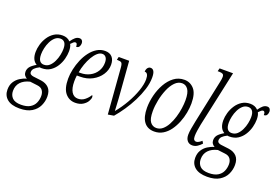

<svg xmlns="http://www.w3.org/2000/svg" viewBox="-168 -1164 2640 1809"><g transform="rotate(20 1152.5 -260.0)"><path d="M122 240Q41 240 -1 205Q-43 170 -43 111Q-43 65 -23 33Q-3 1 28.5 -19Q60 -39 94 -48Q80 -55 69.5 -69.5Q59 -84 59 -104Q59 -132 75 -153.5Q91 -175 136 -202Q85 -231 85 -312Q85 -348 96.5 -388.5Q108 -429 131.5 -465Q155 -501 190.5 -523.5Q226 -546 273 -546Q296 -546 315.5 -538.5Q335 -531 350 -515Q369 -543 388.5 -559.5Q408 -576 431 -576Q448 -576 457 -565Q466 -554 466 -538Q466 -518 457 -503.5Q448 -489 427 -489Q428 -526 408 -526Q398 -526 388 -517.5Q378 -509 365 -495Q373 -481 376 -463.5Q379 -446 379 -426Q379 -391 368.5 -350Q358 -309 335 -272Q312 -235 276.5 -211.5Q241 -188 190 -188Q185 -188 180 -188.5Q175 -189 171 -190Q139 -174 123 -157.5Q107 -141 107 -120Q107 -105 118 -97.5Q129 -90 144 -88L225 -78Q275 -71 304 -41Q333 -11 333 46Q333 93 312.5 137.5Q292 182 245.5 211Q199 240 122 240ZM198 -226Q231 -226 254 -247Q277 -268 292.5 -300.5Q308 -333 315 -367.5Q322 -402 322 -429Q322 -472 306.5 -491.5Q291 -511 264 -511Q233 -511 210 -490.5Q187 -470 171.5 -438.5Q156 -407 148.5 -372.5Q141 -338 141 -310Q141 -266 156 -246Q171 -226 198 -226ZM125 202Q181 202 214.5 182Q248 162 262.5 129Q277 96 277 59Q277 26 260.5 3.5Q244 -19 207 -23L133 -32Q74 -18 42 16.5Q10 51 10 104Q10 147 37 174.5Q64 202 125 202Z M598 10Q537 10 498 -36.5Q459 -83 459 -181Q459 -226 470 -276.5Q481 -327 501 -374.5Q521 -422 550.5 -461Q580 -500 617.5 -523Q655 -546 699 -546Q745 -546 770 -518.5Q795 -491 795 -441Q795 -388 764.5 -341.5Q734 -295 680.5 -266Q627 -237 558 -237H526Q524 -225 523 -207.5Q522 -190 522 -178Q522 -108 545 -71.5Q568 -35 609 -35Q648 -35 677.5 -59Q707 -83 724 -112Q732 -110 732 -95Q732 -76 717.5 -51.5Q703 -27 673 -8.5Q643 10 598 10ZM550 -271Q602 -271 644 -293Q686 -315 710 -354Q734 -393 734 -441Q734 -476 720 -493.5Q706 -511 684 -511Q658 -511 634 -489.5Q610 -468 589.5 -433Q569 -398 554 -355.5Q539 -313 532 -271Z M890 -452Q887 -487 876.5 -496Q866 -505 838 -505H830L837 -536H942L965 -239Q968 -205 970.5 -167Q973 -129 974.5 -96.5Q976 -64 977 -47H979Q1027 -105 1066.5 -174Q1106 -243 1129 -309.5Q1152 -376 1152 -425Q1152 -491 1114 -490Q1116 -516 1127.5 -529.5Q1139 -543 1156 -543Q1177 -543 1188.5 -523.5Q1200 -504 1200 -461Q1200 -404 1180.5 -342Q1161 -280 1130 -218.5Q1099 -157 1061 -101Q1023 -45 985 -1L926 9Z M1390 10Q1322 10 1286.5 -38Q1251 -86 1251 -178Q1251 -239 1267 -303.5Q1283 -368 1314 -423Q1345 -478 1390 -512Q1435 -546 1494 -546Q1552 -546 1591.5 -502Q1631 -458 1631 -358Q1631 -314 1621.5 -263.5Q1612 -213 1592.5 -164.5Q1573 -116 1544.5 -76.5Q1516 -37 1477 -13.5Q1438 10 1390 10ZM1397 -28Q1432 -28 1459.5 -51Q1487 -74 1507.5 -112Q1528 -150 1541.5 -195Q1555 -240 1561.5 -285Q1568 -330 1568 -367Q1568 -442 1545 -475Q1522 -508 1485 -508Q1445 -508 1413 -475Q1381 -442 1359 -389.5Q1337 -337 1325 -278Q1313 -219 1313 -167Q1313 -89 1336.5 -58.5Q1360 -28 1397 -28Z M1772 10Q1740 10 1721.5 -12Q1703 -34 1703 -72Q1703 -99 1709.5 -135.5Q1716 -172 1724 -212L1814 -638Q1818 -654 1820 -670Q1822 -686 1822 -693Q1822 -715 1810.5 -722Q1799 -729 1774 -729H1759L1767 -760H1902L1781 -201Q1775 -171 1770 -138Q1765 -105 1765 -81Q1765 -56 1773 -45.5Q1781 -35 1794 -35Q1807 -35 1821.5 -43.5Q1836 -52 1849 -64L1863 -41Q1847 -22 1823.5 -6Q1800 10 1772 10Z M2004 240Q1923 240 1881 205Q1839 170 1839 111Q1839 65 1859 33Q1879 1 1910.5 -19Q1942 -39 1976 -48Q1962 -55 1951.5 -69.5Q1941 -84 1941 -104Q1941 -132 1957 -153.5Q1973 -175 2018 -202Q1967 -231 1967 -312Q1967 -348 1978.5 -388.5Q1990 -429 2013.5 -465Q2037 -501 2072.5 -523.5Q2108 -546 2155 -546Q2178 -546 2197.5 -538.5Q2217 -531 2232 -515Q2251 -543 2270.5 -559.5Q2290 -576 2313 -576Q2330 -576 2339 -565Q2348 -554 2348 -538Q2348 -518 2339 -503.5Q2330 -489 2309 -489Q2310 -526 2290 -526Q2280 -526 2270 -517.5Q2260 -509 2247 -495Q2255 -481 2258 -463.5Q2261 -446 2261 -426Q2261 -391 2250.5 -350Q2240 -309 2217 -272Q2194 -235 2158.5 -211.5Q2123 -188 2072 -188Q2067 -188 2062 -188.5Q2057 -189 2053 -190Q2021 -174 2005 -157.5Q1989 -141 1989 -120Q1989 -105 2000 -97.5Q2011 -90 2026 -88L2107 -78Q2157 -71 2186 -41Q2215 -11 2215 46Q2215 93 2194.5 137.5Q2174 182 2127.5 211Q2081 240 2004 240ZM2080 -226Q2113 -226 2136 -247Q2159 -268 2174.5 -300.5Q2190 -333 2197 -367.5Q2204 -402 2204 -429Q2204 -472 2188.5 -491.5Q2173 -511 2146 -511Q2115 -511 2092 -490.5Q2069 -470 2053.5 -438.5Q2038 -407 2030.5 -372.5Q2023 -338 2023 -310Q2023 -266 2038 -246Q2053 -226 2080 -226ZM2007 202Q2063 202 2096.5 182Q2130 162 2144.5 129Q2159 96 2159 59Q2159 26 2142.5 3.5Q2126 -19 2089 -23L2015 -32Q1956 -18 1924 16.5Q1892 51 1892 104Q1892 147 1919 174.5Q1946 202 2007 202Z"/></g></svg>

Font: Noto Serif ExtraCondensed Light
Style: Italic
Weight: 300
Width: 2
Italic angle: -12°
Designer: Monotype Design Team
Foundry: Monotype Imaging Inc.
Version: Version 2.014; ttfautohint (v1.8.4.7-5d5b)